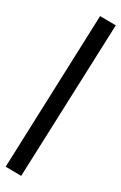

<svg xmlns="http://www.w3.org/2000/svg" viewBox="-127 -804 626 991"><g transform="rotate(10 186.5 -308.5)"><path d="M403 -717 57 133 -30 100 315 -750Z"/></g></svg>

Font: Maitree Medium
Style: Regular
Weight: 500
Designer: CadsonDemak Team
Foundry: CadsonDemak
Version: Version 1.010